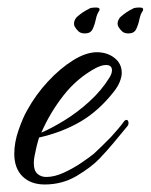

<svg xmlns="http://www.w3.org/2000/svg" viewBox="-20 -476 401 511"><path d="M99 15Q62 15 40 -6.5Q18 -28 18 -67Q18 -97 29.5 -130Q41 -163 52 -182Q75 -224 107.5 -259Q140 -294 174.5 -315.5Q209 -337 238 -337Q265 -337 284.5 -322Q304 -307 304 -282Q304 -272 299 -259Q294 -246 283 -232Q243 -181 194.5 -152.5Q146 -124 84 -110Q80 -97 77 -84.5Q74 -72 72 -61Q71 -56 70.5 -51.5Q70 -47 70 -42Q70 -22 79.5 -13.5Q89 -5 103 -5Q125 -5 150 -16.5Q175 -28 197 -43Q219 -58 230 -67Q241 -77 251.5 -87.5Q262 -98 275 -111Q285 -122 294 -132.5Q303 -143 311 -154Q314 -157 316 -157Q322 -157 322 -148Q322 -143 318 -139Q300 -117 282 -95.5Q264 -74 245 -54Q223 -31 184.5 -8Q146 15 99 15ZM90 -123Q116 -134 150.5 -155Q185 -176 217.5 -205.5Q250 -235 271 -269Q278 -280 278 -289Q278 -303 262 -303Q251 -303 235 -295Q185 -268 149 -222Q113 -176 90 -123ZM322 -387Q311 -387 305 -392.5Q299 -398 295 -405Q293 -408 293 -414Q293 -419 296 -424.5Q299 -430 302 -432Q317 -445 332 -452Q336 -456 352 -456Q364 -456 360 -447Q354 -439 351 -424.5Q348 -410 342.5 -398.5Q337 -387 322 -387ZM206 -387Q195 -387 189 -392.5Q183 -398 179 -405Q177 -408 177 -414Q177 -419 180 -424.5Q183 -430 186 -432Q201 -445 216 -452Q220 -456 236 -456Q248 -456 244 -447Q238 -439 235 -424.5Q232 -410 226.5 -398.5Q221 -387 206 -387Z"/></svg>

Font: Birthstone
Style: Regular
Weight: 400
Designer: Robert E. Leuschke
Foundry: Robert E. Leuschke
Version: Version 1.013; ttfautohint (v1.8.3)